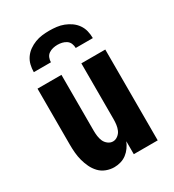

<svg xmlns="http://www.w3.org/2000/svg" viewBox="-181 -842 862 952"><g transform="rotate(-30 250.0 -366.0)"><path d="M192 8Q169 8 146.5 -0.5Q124 -9 108 -26Q92 -43 82 -64Q72 -85 66 -107.5Q60 -130 58 -153.5Q56 -177 56 -200V-520H193V-200Q193 -185 195 -169.5Q197 -154 203 -140Q209 -126 222 -116Q235 -106 250 -106Q265 -106 278 -116Q291 -126 297 -140Q303 -154 305 -169.5Q307 -185 307 -200V-520H444V0H307V-74Q300 -57 289 -41.5Q278 -26 263 -14.5Q248 -3 229.5 2.5Q211 8 192 8ZM81 -600Q81 -621 86 -641.5Q91 -662 103 -679Q115 -696 132 -708Q149 -720 168.5 -727.5Q188 -735 208.5 -737.5Q229 -740 250 -740Q271 -740 291.5 -737.5Q312 -735 331.5 -727.5Q351 -720 368 -708Q385 -696 397 -679Q409 -662 414 -641.5Q419 -621 419 -600H321Q321 -613 316 -625.5Q311 -638 300 -645.5Q289 -653 276 -656Q263 -659 250 -659Q237 -659 224 -656Q211 -653 200 -645.5Q189 -638 184 -625.5Q179 -613 179 -600Z"/></g></svg>

Font: Iosevka Curly Heavy
Style: Regular
Weight: 900
Monospace: yes
Designer: Belleve Invis
Foundry: Belleve Invis
Version: Version 22.1.2; ttfautohint (v1.8.4)